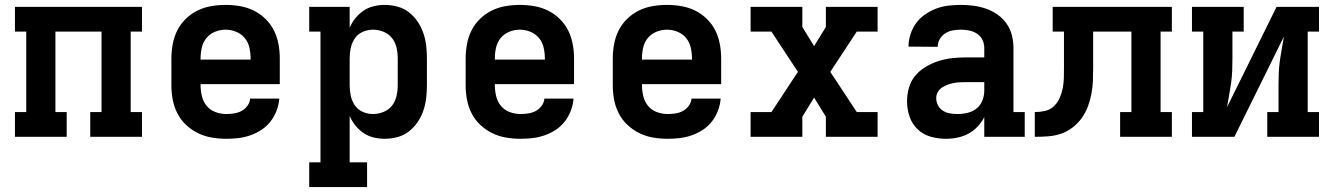

<svg xmlns="http://www.w3.org/2000/svg" viewBox="-20 -558 5440 783"><path d="M41 0V-101H87V-429H41V-530H559V-429H513V-101H559V0H348V-101H394V-429H206V-101H252V0Z M903 8Q873 8 843.5 3Q814 -2 787.5 -15Q761 -28 739 -48.5Q717 -69 703.5 -95.5Q690 -122 684.5 -151Q679 -180 679 -210V-320Q679 -349 684.5 -378.5Q690 -408 703 -434Q716 -460 737.5 -481Q759 -502 785.5 -515Q812 -528 841.5 -533Q871 -538 900 -538Q929 -538 958.5 -533Q988 -528 1014.5 -515Q1041 -502 1062.5 -481Q1084 -460 1097 -434Q1110 -408 1115.5 -378.5Q1121 -349 1121 -320V-215H798V-210Q798 -188 803.5 -165.5Q809 -143 823 -126Q837 -109 858.5 -101Q880 -93 903 -93Q919 -93 935 -95.5Q951 -98 965 -105.5Q979 -113 989 -126.5Q999 -140 1000 -156H1119Q1117 -131 1108 -107Q1099 -83 1083.5 -63Q1068 -43 1047 -29Q1026 -15 1002 -6.5Q978 2 953 5Q928 8 903 8ZM798 -315H1002V-320Q1002 -342 997 -364Q992 -386 978 -403Q964 -420 943 -428.5Q922 -437 900 -437Q878 -437 857 -428.5Q836 -420 822 -403Q808 -386 803 -364Q798 -342 798 -320Z M1241 205V104H1287V-429H1241V-530H1406V-445Q1415 -466 1429.5 -484Q1444 -502 1462.5 -514.5Q1481 -527 1503.5 -532.5Q1526 -538 1549 -538Q1575 -538 1601 -531Q1627 -524 1647.5 -508Q1668 -492 1683 -470Q1698 -448 1706.5 -423Q1715 -398 1718 -372Q1721 -346 1721 -320V-210Q1721 -184 1718 -158Q1715 -132 1706.5 -107Q1698 -82 1683 -60Q1668 -38 1647.5 -22Q1627 -6 1601 1Q1575 8 1549 8Q1526 8 1503.5 2.5Q1481 -3 1462.5 -15.5Q1444 -28 1429.5 -46Q1415 -64 1406 -85V104H1477V205ZM1501 -93Q1523 -93 1544 -101.5Q1565 -110 1578.5 -127Q1592 -144 1597 -166Q1602 -188 1602 -210V-320Q1602 -342 1597 -364Q1592 -386 1578.5 -403Q1565 -420 1544 -428.5Q1523 -437 1501 -437Q1479 -437 1459 -428Q1439 -419 1427 -401.5Q1415 -384 1410.5 -362.5Q1406 -341 1406 -320V-210Q1406 -189 1410.5 -167.5Q1415 -146 1427 -128.5Q1439 -111 1459 -102Q1479 -93 1501 -93Z M2103 8Q2073 8 2043.5 3Q2014 -2 1987.5 -15Q1961 -28 1939 -48.5Q1917 -69 1903.5 -95.5Q1890 -122 1884.5 -151Q1879 -180 1879 -210V-320Q1879 -349 1884.5 -378.5Q1890 -408 1903 -434Q1916 -460 1937.5 -481Q1959 -502 1985.5 -515Q2012 -528 2041.5 -533Q2071 -538 2100 -538Q2129 -538 2158.5 -533Q2188 -528 2214.5 -515Q2241 -502 2262.5 -481Q2284 -460 2297 -434Q2310 -408 2315.5 -378.5Q2321 -349 2321 -320V-215H1998V-210Q1998 -188 2003.5 -165.5Q2009 -143 2023 -126Q2037 -109 2058.5 -101Q2080 -93 2103 -93Q2119 -93 2135 -95.5Q2151 -98 2165 -105.5Q2179 -113 2189 -126.5Q2199 -140 2200 -156H2319Q2317 -131 2308 -107Q2299 -83 2283.5 -63Q2268 -43 2247 -29Q2226 -15 2202 -6.5Q2178 2 2153 5Q2128 8 2103 8ZM1998 -315H2202V-320Q2202 -342 2197 -364Q2192 -386 2178 -403Q2164 -420 2143 -428.5Q2122 -437 2100 -437Q2078 -437 2057 -428.5Q2036 -420 2022 -403Q2008 -386 2003 -364Q1998 -342 1998 -320Z M2703 8Q2673 8 2643.5 3Q2614 -2 2587.5 -15Q2561 -28 2539 -48.5Q2517 -69 2503.5 -95.5Q2490 -122 2484.5 -151Q2479 -180 2479 -210V-320Q2479 -349 2484.5 -378.5Q2490 -408 2503 -434Q2516 -460 2537.5 -481Q2559 -502 2585.5 -515Q2612 -528 2641.5 -533Q2671 -538 2700 -538Q2729 -538 2758.5 -533Q2788 -528 2814.5 -515Q2841 -502 2862.5 -481Q2884 -460 2897 -434Q2910 -408 2915.5 -378.5Q2921 -349 2921 -320V-215H2598V-210Q2598 -188 2603.5 -165.5Q2609 -143 2623 -126Q2637 -109 2658.5 -101Q2680 -93 2703 -93Q2719 -93 2735 -95.5Q2751 -98 2765 -105.5Q2779 -113 2789 -126.5Q2799 -140 2800 -156H2919Q2917 -131 2908 -107Q2899 -83 2883.5 -63Q2868 -43 2847 -29Q2826 -15 2802 -6.5Q2778 2 2753 5Q2728 8 2703 8ZM2598 -315H2802V-320Q2802 -342 2797 -364Q2792 -386 2778 -403Q2764 -420 2743 -428.5Q2722 -437 2700 -437Q2678 -437 2657 -428.5Q2636 -420 2622 -403Q2608 -386 2603 -364Q2598 -342 2598 -320Z M3041 0V-101H3126L3234 -265L3126 -429H3041V-530H3252V-448L3300 -370L3348 -448V-530H3559V-429H3474L3366 -265L3474 -101H3559V0H3348V-82L3300 -160L3252 -82V0Z M3838 8Q3806 8 3775.5 -0.5Q3745 -9 3722 -31Q3699 -53 3689 -83.5Q3679 -114 3679 -145Q3679 -173 3687 -201Q3695 -229 3713.5 -250.5Q3732 -272 3757 -286.5Q3782 -301 3809 -309.5Q3836 -318 3864.5 -321Q3893 -324 3921 -324H3994V-362Q3994 -380 3986.5 -395.5Q3979 -411 3964.5 -420.5Q3950 -430 3933 -433.5Q3916 -437 3898 -437Q3882 -437 3865.5 -434Q3849 -431 3835 -422Q3821 -413 3812.5 -398.5Q3804 -384 3804 -367Q3804 -367 3804 -367Q3804 -367 3804 -367L3685 -368Q3685 -368 3685 -368Q3685 -368 3685 -368Q3685 -393 3693 -418Q3701 -443 3716 -463.5Q3731 -484 3752.5 -499Q3774 -514 3798 -523Q3822 -532 3847.5 -535Q3873 -538 3898 -538Q3925 -538 3951 -534.5Q3977 -531 4001.5 -522.5Q4026 -514 4048 -498.5Q4070 -483 4085 -461.5Q4100 -440 4106.5 -414.5Q4113 -389 4113 -362V-101H4159V0H3994V-80Q3983 -59 3966.5 -41.5Q3950 -24 3929.5 -13Q3909 -2 3885.5 3Q3862 8 3838 8ZM3885 -93Q3906 -93 3926.5 -98Q3947 -103 3963 -116Q3979 -129 3986.5 -148.5Q3994 -168 3994 -189V-223H3921Q3908 -223 3895 -222.5Q3882 -222 3869.5 -219.5Q3857 -217 3844.5 -212.5Q3832 -208 3821.5 -201Q3811 -194 3804.5 -182.5Q3798 -171 3798 -158Q3798 -142 3805.5 -128Q3813 -114 3826 -106Q3839 -98 3854.5 -95.5Q3870 -93 3885 -93Z M4200 0V-101Q4221 -101 4241.5 -105.5Q4262 -110 4277.5 -124.5Q4293 -139 4301.5 -158.5Q4310 -178 4314 -198.5Q4318 -219 4318.5 -240Q4319 -261 4319 -282V-429H4273V-530H4759V-429H4713V-101H4759V0H4548V-101H4594V-429H4438V-283Q4438 -256 4437 -229Q4436 -202 4431 -175.5Q4426 -149 4416.5 -123.5Q4407 -98 4391.5 -76.5Q4376 -55 4354 -38Q4332 -21 4306.5 -12.5Q4281 -4 4254 -2Q4227 0 4200 0Z M4841 0V-101H4887V-429H4841V-530H5052V-429H5006V-318Q5006 -293 5005 -268.5Q5004 -244 5000.5 -219Q4997 -194 4992.5 -169.5Q4988 -145 4984 -121L5186 -530H5359V-429H5313V-101H5359V0H5148V-101H5194V-212Q5194 -237 5195 -261.5Q5196 -286 5199.5 -311Q5203 -336 5207.5 -360.5Q5212 -385 5216 -409L5014 0Z"/></svg>

Font: Iosevka Slab Extended
Style: Bold
Weight: 700
Width: 7
Monospace: yes
Designer: Belleve Invis
Foundry: Belleve Invis
Version: Version 11.1.0; ttfautohint (v1.8.3)